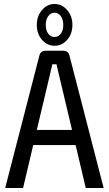

<svg xmlns="http://www.w3.org/2000/svg" viewBox="-20 -945 547 965"><path d="M254 -715Q217 -715 191 -745Q165 -775 165 -820Q165 -864 191 -894.5Q217 -925 254 -925Q291 -925 317.5 -894.5Q344 -864 344 -820Q344 -775 318 -745Q292 -715 254 -715ZM210 -820Q210 -792 222.5 -775.5Q235 -759 254 -759Q273 -759 285.5 -775.5Q298 -792 298 -820Q298 -847 285.5 -864Q273 -881 254 -881Q235 -881 222.5 -864Q210 -847 210 -820ZM360 -216H147L96 0H6L178 -666Q184 -690 210 -690H298Q323 -690 329 -666L501 0H411ZM342 -292 277 -566Q276 -570 271 -591Q266 -612 264 -622H243L230 -566L165 -292Z"/></svg>

Font: exo2condensed_r
Style: Regular
Weight: 400
Width: 3
Designer: Natanael Gama
Version: Version 1.001;PS 001.001;hotconv 1.0.70;makeotf.lib2.5.58329